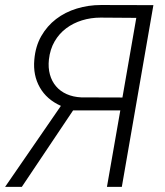

<svg xmlns="http://www.w3.org/2000/svg" viewBox="-37 -731 644 751"><path d="M381.3 0 433.6 -299.3H249L48.3 0H-17.1L201.2 -316.9Q145.5 -341.8 118.7 -389.2Q91.8 -436.5 97.2 -497.1Q101.6 -549.8 124.3 -589.6Q147 -629.4 182.4 -656.5Q217.8 -683.6 263.2 -697.5Q308.6 -711.4 358.4 -711.4L563 -710.9L439.5 0ZM154.3 -498Q150.9 -466.3 158.2 -439.7Q165.5 -413.1 182.1 -393.6Q198.7 -374 223.9 -362.8Q249 -351.6 280.8 -350.1L441.9 -349.6L496.1 -661.1L356.4 -662.1Q318.4 -662.1 283.7 -651.4Q249 -640.6 221.7 -620.1Q194.3 -599.6 176.5 -568.8Q158.7 -538.1 154.3 -498Z"/></svg>

Font: Roboto Mono Light
Style: Italic
Weight: 300
Designer: Google
Version: Version 2.000985; 2015; ttfautohint (v1.3)